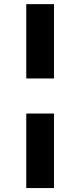

<svg xmlns="http://www.w3.org/2000/svg" viewBox="-20 -827 395 946"><path d="M246 -267.6V99.6H109.4V-267.6ZM246 -440.4H109.4V-806.6H246Z"/></svg>

Font: Pretendard JP Variable
Style: Regular
Weight: 400
Designer: Base glyphs from Inter by Rasmus Andersson; Hangul glyphs from Noto Sans CJK(Source Han Sans) by Jang Soo-young and Kang
Foundry: Kil Hyung-jin
Version: Version 1.307;Glyphs 3.2 (3192)